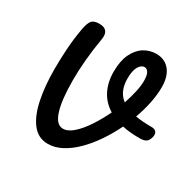

<svg xmlns="http://www.w3.org/2000/svg" viewBox="-184 -1060 1275 1261"><g transform="rotate(30 454.0 -429.5)"><path d="M329 5Q257 5 211.5 -52.5Q166 -110 144.5 -211.5Q123 -313 123 -443Q123 -516 128 -595.5Q133 -675 148 -759Q157 -809 173 -828.5Q189 -848 230 -848Q307 -848 294 -769Q278 -675 271 -594.5Q264 -514 264 -443Q264 -291 289.5 -211Q315 -131 366 -131Q403 -131 443 -166.5Q483 -202 521 -259.5Q559 -317 591 -384Q529 -422 498.5 -483Q468 -544 468 -622Q468 -704 493.5 -757.5Q519 -811 561 -837.5Q603 -864 654 -864Q718 -864 755.5 -818.5Q793 -773 793 -692Q793 -635 780 -570.5Q767 -506 743 -441Q795 -432 864 -432Q888 -432 898 -421.5Q908 -411 908 -396Q908 -374 894.5 -352Q881 -330 844 -329Q765 -327 702 -341Q668 -271 625.5 -208.5Q583 -146 534.5 -98Q486 -50 434 -22.5Q382 5 329 5ZM569 -629Q569 -531 632 -484Q650 -536 660.5 -584Q671 -632 671 -669Q671 -713 659 -731.5Q647 -750 630 -750Q605 -750 587 -719.5Q569 -689 569 -629Z"/></g></svg>

Font: Pacifico
Style: Regular
Weight: 400
Designer: Vernon Adams
Foundry: Vernon Adams
Version: Version 3.010; ttfautohint (v1.8.4.7-5d5b)